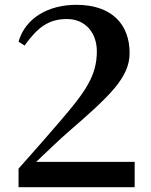

<svg xmlns="http://www.w3.org/2000/svg" viewBox="-20 -777 627 797"><path d="M539 -105H130C182 -155 232 -202 263 -229C436 -379 518 -455 518 -557C518 -674 446 -757 297 -757C180 -757 85 -702 57 -604L82 -588C136 -663 181 -698 258 -698C334 -698 382 -641 382 -564C382 -463 335 -396 227 -271C178 -214 119 -146 57 -77V0H539Z"/></svg>

Font: GenRyuMin2 TW B
Style: Regular
Weight: 700
Version: Version 2.100;PS 2.1;hotconv 16.6.51;makeotf.lib2.5.65220 DE